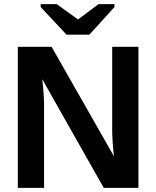

<svg xmlns="http://www.w3.org/2000/svg" viewBox="-20 -916 762 936"><path d="M485.8 0 186 -529.8Q194.8 -452.6 194.8 -405.8V0H66.9V-688H231.4L535.6 -153.8Q526.9 -227.5 526.9 -288.1V-688H654.8V0ZM416 -747.1H304.2L178.2 -881.8V-896H256.3L359.4 -821.8H361.3L460.4 -896H538.1V-881.8Z"/></svg>

Font: Liberation Sans
Style: Bold
Weight: 700
Designer: Steve Matteson
Foundry: Ascender Corporation
Version: Version 2.1.5